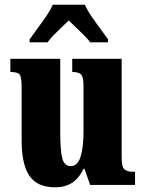

<svg xmlns="http://www.w3.org/2000/svg" viewBox="-20 -786 617 816"><path d="M214 10Q138 10 105 -39Q72 -88 72 -188V-409Q72 -452 65.5 -466Q59 -480 27 -480H24V-536H236V-222Q236 -148 244.5 -114Q253 -80 281 -80Q310 -80 322.5 -120.5Q335 -161 335 -230V-418Q335 -461 323.5 -470.5Q312 -480 290 -480H287V-536H497V-118Q497 -75 509.5 -65.5Q522 -56 544 -56H554V0H363L339 -69H335Q317 -30 287.5 -10Q258 10 214 10ZM106 -619Q119 -638 138.5 -664Q158 -690 176.5 -717Q195 -744 204 -766H341Q350 -744 368.5 -717Q387 -690 406.5 -664Q426 -638 439 -619V-606H363Q358 -615 340.5 -632.5Q323 -650 304 -668.5Q285 -687 272 -699Q259 -686 241 -669Q223 -652 207 -635.5Q191 -619 182 -606H106Z"/></svg>

Font: Noto Serif Tamil ExtraCondensed Black
Style: Regular
Weight: 900
Width: 2
Designer: Indian Type Foundry, Tom Grace, and the Monotype Design Team
Foundry: Monotype Imaging Inc.
Version: Version 2.004; ttfautohint (v1.8.4.7-5d5b)